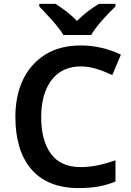

<svg xmlns="http://www.w3.org/2000/svg" viewBox="-20 -958 675 988"><path d="M449.2 -777.8C473.6 -822.3 537.6 -890.1 574.2 -924.8V-938H489.3C452.6 -916.5 410.6 -885.7 376 -850.1C342.8 -885.7 301.8 -915 266.1 -938H182.1V-924.8C217.3 -887.7 280.3 -822.8 306.2 -777.8ZM397 -616.2C453.1 -616.2 507.3 -594.7 558.1 -571.8L602.1 -676.8C541 -706.5 469.2 -724.1 397 -724.1C324.2 -724.1 263.2 -708.5 212.9 -677.2C112.3 -614.3 59.1 -501 59.1 -356.9C59.1 -135.3 162.6 9.8 382.8 9.8C421.4 9.8 455.6 7.3 485.4 2C515.1 -3.4 544.4 -11.7 574.2 -23.9V-132.8C511.2 -111.8 456.1 -98.1 396 -98.1C326.7 -98.1 275.4 -121.1 242.2 -166.5C208.5 -211.9 191.9 -275.4 191.9 -356C191.9 -436 210 -499.5 245.6 -546.4C281.2 -592.8 331.5 -616.2 397 -616.2Z"/></svg>

Font: Noto Reveo Sans
Style: Regular
Weight: 600
Designer: Monotype Design Team
Foundry: Monotype Imaging Inc.
Version: Version 2.007